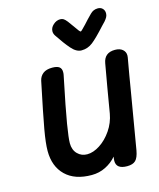

<svg xmlns="http://www.w3.org/2000/svg" viewBox="-140 -1084 985 1186"><g transform="rotate(-15 352.0 -490.5)"><path d="M702 -657Q702 -649 701 -645L682 -537L666 -441L604 -75Q596 -31 578.5 -13.5Q561 4 524 4Q455 4 455 -48Q455 -57 456 -61L458 -75Q429 -41 388 -20.5Q347 0 299 0Q191 0 132 -57.5Q73 -115 73 -214Q73 -263 88.5 -350.5Q104 -438 147 -643Q153 -671 174 -687.5Q195 -704 233 -704Q264 -704 278 -693.5Q292 -683 292 -661Q292 -648 290 -641Q247 -434 232.5 -345.5Q218 -257 218 -225Q218 -182 243 -156.5Q268 -131 305 -131Q344 -131 386.5 -158.5Q429 -186 461.5 -233.5Q494 -281 504 -338L518 -421Q523 -448 531 -497.5Q539 -547 557 -645Q568 -710 636 -710Q667 -710 684.5 -695Q702 -680 702 -657ZM642 -943Q642 -930 636.5 -919.5Q631 -909 620 -896L598 -873Q541 -810 509 -785Q477 -760 437 -760Q404 -760 372 -797Q340 -834 303 -890Q293 -904 293 -920Q293 -943 313.5 -961.5Q334 -980 358 -980Q371 -980 380 -974Q389 -968 401 -953Q414 -936 435 -906Q444 -892 451.5 -883Q459 -874 462 -874Q465 -874 475 -884.5Q485 -895 499 -909Q520 -933 551 -964Q571 -985 600 -985Q619 -985 630.5 -973Q642 -961 642 -943Z"/></g></svg>

Font: Mali
Style: Bold Italic
Weight: 700
Italic angle: -10°
Version: Version 1.000; ttfautohint (v1.6)